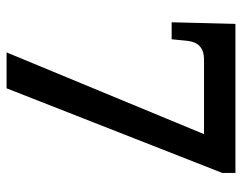

<svg xmlns="http://www.w3.org/2000/svg" viewBox="-98 -656 754 599"><g transform="rotate(90 279.5 -357.0)"><path d="M144 0H256L520 -673V-714H55L50 -515H103L108 -565C112 -598 130 -616 166 -616H399Z"/></g></svg>

Font: Noto Serif Yezidi SemiBold
Style: Regular
Weight: 600
Designer: Dalton Maag Ltd
Foundry: Dalton Maag Ltd
Version: Version 1.001